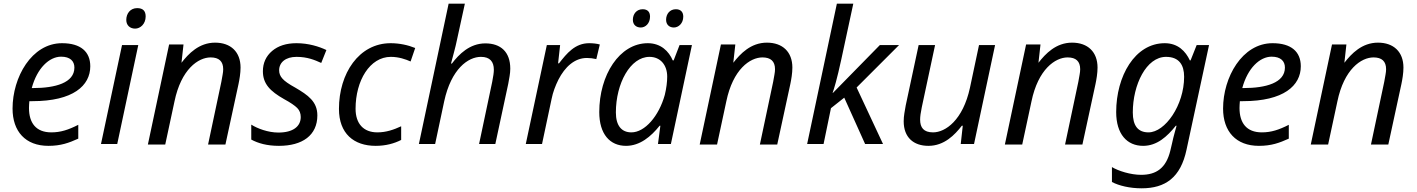

<svg xmlns="http://www.w3.org/2000/svg" viewBox="-20 -780 7675 1040"><path d="M242 10C310 10 353 -6 404 -29V-104C351 -77 309 -63 258 -63C175 -63 137 -114 137 -195C137 -206 138 -220 139 -232H156C376 -232 469 -316 469 -421C469 -500 417 -546 316 -546C151 -546 48 -361 48 -192C48 -68 118 10 242 10ZM152 -303C181 -411 247 -473 311 -473C360 -473 383 -449 383 -414C383 -331 279 -303 159 -303Z M712 -625C740 -625 769 -650 769 -691C769 -721 754 -736 723 -736C686 -736 664 -707 664 -672C664 -643 684 -625 712 -625ZM615 0 729 -536H641L527 0Z M781 3H875L925 -230C961 -405 1054 -469 1121 -469C1166 -469 1189 -448 1189 -405C1189 -386 1184 -368 1179 -337L1107 3H1201L1272 -325C1277 -349 1283 -383 1283 -414C1283 -499 1230 -549 1145 -549C1058 -549 1001 -489 963 -440L974 -539H896Z M1491 10C1618 10 1699 -47 1699 -155C1699 -230 1648 -265 1580 -305C1545 -324 1521 -341 1510 -354C1498 -367 1492 -382 1492 -399C1492 -442 1527 -472 1586 -472C1645 -472 1685 -455 1720 -439L1748 -509C1708 -528 1651 -546 1586 -546C1531 -546 1487 -532 1454 -504C1421 -476 1404 -439 1404 -394C1404 -326 1443 -286 1519 -243C1554 -224 1577 -208 1590 -195C1603 -182 1609 -165 1609 -146C1609 -95 1567 -62 1488 -62C1432 -62 1374 -84 1341 -105V-24C1378 -4 1426 10 1491 10Z M2015 10C2070 10 2116 -3 2153 -22V-96C2112 -77 2071 -63 2024 -63C1949 -63 1906 -110 1906 -191C1906 -343 1983 -472 2097 -472C2140 -472 2177 -459 2204 -447L2229 -520C2190 -536 2143 -546 2096 -546C1924 -546 1816 -382 1816 -190C1816 -57 1896 10 2015 10Z M2337 0 2386 -231C2424 -407 2516 -472 2585 -472C2634 -472 2655 -446 2655 -402C2655 -388 2652 -366 2646 -336L2575 0H2663L2733 -326C2738 -355 2744 -381 2744 -408C2744 -499 2692 -545 2609 -545C2524 -545 2466 -486 2428 -436H2423C2434 -479 2447 -523 2455 -563L2498 -760H2410L2249 0Z M2916 0 2968 -245C2975 -280 2988 -315 3005 -349C3040 -417 3092 -466 3159 -466C3175 -466 3192 -464 3210 -460L3229 -539C3212 -544 3190 -546 3171 -546C3095 -546 3050 -491 3008 -437H3003L3014 -536H2942L2828 0Z M3371 10C3446 10 3506 -40 3553 -99H3557L3544 0H3614L3728 -536H3661L3629 -453H3624C3603 -502 3560 -546 3489 -546C3335 -546 3226 -373 3226 -173C3226 -53 3284 10 3371 10ZM3400 -63C3347 -63 3316 -99 3316 -171C3316 -328 3394 -472 3498 -472C3557 -472 3594 -428 3594 -365C3594 -337 3590 -303 3581 -266C3549 -151 3473 -63 3400 -63ZM3630 -631C3655 -631 3681 -653 3681 -690C3681 -714 3668 -730 3641 -730C3608 -730 3588 -704 3588 -673C3588 -646 3606 -631 3630 -631ZM3451 -631C3476 -631 3501 -653 3501 -690C3501 -714 3489 -730 3461 -730C3428 -730 3408 -704 3408 -673C3408 -646 3426 -631 3451 -631Z M3770 3H3864L3914 -230C3950 -405 4043 -469 4110 -469C4155 -469 4178 -448 4178 -405C4178 -386 4173 -368 4168 -337L4096 3H4190L4261 -325C4266 -349 4272 -383 4272 -414C4272 -499 4219 -549 4134 -549C4047 -549 3990 -489 3952 -440L3963 -539H3885Z M4352 0H4441L4481 -194L4553 -251L4666 0H4763L4620 -306L4850 -536H4746L4492 -277H4490C4497 -296 4514 -351 4537 -458L4602 -760H4513Z M4875 -123C4875 -36 4928 10 5009 10C5095 10 5152 -50 5190 -99H5195L5184 0H5256L5370 -536H5283L5234 -305C5196 -129 5101 -63 5034 -63C4983 -63 4964 -89 4964 -132C4964 -148 4967 -170 4973 -199L5045 -536H4956L4886 -209C4881 -178 4875 -154 4875 -123Z M5423 3H5517L5567 -230C5603 -405 5696 -469 5763 -469C5808 -469 5831 -448 5831 -405C5831 -386 5826 -368 5821 -337L5749 3H5843L5914 -325C5919 -349 5925 -383 5925 -414C5925 -499 5872 -549 5787 -549C5700 -549 5643 -489 5605 -440L5616 -539H5538Z M6164 240C6292 240 6375 182 6407 31L6529 -536H6462L6429 -453H6425C6402 -502 6361 -546 6289 -546C6127 -546 6026 -367 6026 -173C6026 -53 6085 10 6172 10C6247 10 6302 -40 6349 -99H6353C6354 -100 6336 -41 6328 -1L6319 37C6296 130 6244 167 6161 167C6104 167 6038 146 6003 125V206C6042 226 6099 240 6164 240ZM6201 -63C6144 -63 6116 -99 6116 -171C6116 -321 6189 -472 6296 -472C6367 -472 6394 -428 6394 -364C6394 -210 6291 -63 6201 -63Z M6799 10C6867 10 6910 -6 6961 -29V-104C6908 -77 6866 -63 6815 -63C6732 -63 6694 -114 6694 -195C6694 -206 6695 -220 6696 -232H6713C6933 -232 7026 -316 7026 -421C7026 -500 6974 -546 6873 -546C6708 -546 6605 -361 6605 -192C6605 -68 6675 10 6799 10ZM6709 -303C6738 -411 6804 -473 6868 -473C6917 -473 6940 -449 6940 -414C6940 -331 6836 -303 6716 -303Z M7080 3H7174L7224 -230C7260 -405 7353 -469 7420 -469C7465 -469 7488 -448 7488 -405C7488 -386 7483 -368 7478 -337L7406 3H7500L7571 -325C7576 -349 7582 -383 7582 -414C7582 -499 7529 -549 7444 -549C7357 -549 7300 -489 7262 -440L7273 -539H7195Z"/></svg>

Font: BC Sans
Style: Italic
Weight: 400
Italic angle: -12°
Designer: Monotype Design Team
Designer: Province of B.C.
Foundry: Monotype Imaging Inc.
Version: Version 2.000;GOOG;noto-source:20170915:90ef993387c0